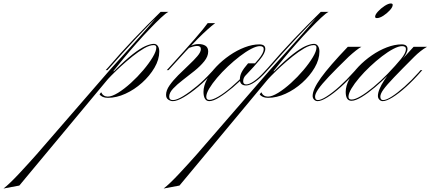

<svg xmlns="http://www.w3.org/2000/svg" viewBox="-607 -572 2473 1103"><path d="M10 -169H0L12 -182Q84 -266 160 -346Q236 -426 316 -504H325Q249 -431 174 -350.5Q99 -270 22 -182ZM-26 -42Q-14 -17 12 -17Q36 -17 71.5 -39Q107 -61 145 -95.5Q183 -130 216 -169Q249 -208 270 -243Q291 -278 291 -299Q291 -313 276 -313Q253 -313 221 -294.5Q189 -276 154 -248Q119 -220 87 -190.5Q55 -161 33 -138.5Q11 -116 5 -108L-496 494L-587 511Q-571 499 -547 476Q-523 453 -496 424Q-469 395 -442.5 366Q-416 337 -395 313Q-374 289 -363 276L23 -169Q36 -184 63.5 -214Q91 -244 126 -283Q161 -322 197.5 -363Q234 -404 265.5 -441Q297 -478 316 -504H361Q345 -496 317 -469.5Q289 -443 253 -405.5Q217 -368 178.5 -324.5Q140 -281 104 -237.5Q68 -194 39 -157L36 -163H48Q112 -227 156 -261Q200 -295 229 -307.5Q258 -320 277 -320Q291 -320 299.5 -308Q308 -296 308 -276Q308 -230 280.5 -183Q253 -136 209 -96.5Q165 -57 113.5 -33.5Q62 -10 13 -10Q-21 -10 -35 -30Z M361 -169H351L363 -182Q455 -283 511.5 -348Q568 -413 586 -439H629Q589 -409 529.5 -349.5Q470 -290 374 -183ZM387 3Q408 3 445 -19.5Q482 -42 525 -78Q568 -114 606 -156L618 -169H628L619 -159Q578 -112 532.5 -74Q487 -36 448.5 -13.5Q410 9 386 9Q373 9 360 0.5Q347 -8 347 -27Q347 -53 367 -81.5Q387 -110 417 -140Q447 -170 477 -198Q507 -226 527 -249.5Q547 -273 547 -290Q547 -308 525 -308Q515 -308 502 -304.5Q489 -301 473 -295L481 -306Q494 -311 506.5 -315Q519 -319 533 -319Q558 -319 573.5 -309Q589 -299 589 -276Q589 -248 566.5 -220Q544 -192 510.5 -165Q477 -138 443.5 -112.5Q410 -87 387.5 -63Q365 -39 365 -17Q365 3 387 3Z M595 9Q579 9 570.5 -5Q562 -19 562 -44Q562 -78 582 -116Q602 -154 636 -189.5Q670 -225 712 -254Q754 -283 798.5 -300Q843 -317 883 -317Q917 -317 917 -291Q917 -267 886 -229.5Q855 -192 808 -143Q771 -104 730 -69.5Q689 -35 653.5 -13Q618 9 595 9ZM596 2Q615 2 647.5 -17Q680 -36 720 -70Q760 -104 803 -148Q850 -197 879 -232.5Q908 -268 908 -290Q908 -307 886 -307Q866 -307 835.5 -291Q805 -275 770.5 -248.5Q736 -222 702 -190Q668 -158 640 -125Q612 -92 595 -63.5Q578 -35 578 -16Q578 2 596 2ZM921 -159Q888 -122 858 -101.5Q828 -81 807 -81Q771 -81 771 -116Q771 -137 781.5 -157.5Q792 -178 818 -208H866L805 -140Q790 -125 790 -105Q790 -87 808 -87Q825 -87 852 -105.5Q879 -124 908 -156L920 -169H930Z M930 -169H920L932 -182Q1004 -266 1080 -346Q1156 -426 1236 -504H1245Q1169 -431 1094 -350.5Q1019 -270 942 -182ZM894 -42Q906 -17 932 -17Q956 -17 991.5 -39Q1027 -61 1065 -95.5Q1103 -130 1136 -169Q1169 -208 1190 -243Q1211 -278 1211 -299Q1211 -313 1196 -313Q1173 -313 1141 -294.5Q1109 -276 1074 -248Q1039 -220 1007 -190.5Q975 -161 953 -138.5Q931 -116 925 -108L424 494L333 511Q349 499 373 476Q397 453 424 424Q451 395 477.5 366Q504 337 525 313Q546 289 557 276L943 -169Q956 -184 983.5 -214Q1011 -244 1046 -283Q1081 -322 1117.5 -363Q1154 -404 1185.5 -441Q1217 -478 1236 -504H1281Q1265 -496 1237 -469.5Q1209 -443 1173 -405.5Q1137 -368 1098.5 -324.5Q1060 -281 1024 -237.5Q988 -194 959 -157L956 -163H968Q1032 -227 1076 -261Q1120 -295 1149 -307.5Q1178 -320 1197 -320Q1211 -320 1219.5 -308Q1228 -296 1228 -276Q1228 -230 1200.5 -183Q1173 -136 1129 -96.5Q1085 -57 1033.5 -33.5Q982 -10 933 -10Q899 -10 885 -30Z M1218 9Q1206 9 1197.5 0.5Q1189 -8 1189 -21Q1189 -59 1237 -125.5Q1285 -192 1391 -303H1469Q1456 -296 1437.5 -281.5Q1419 -267 1396 -246Q1325 -177 1282.5 -132Q1240 -87 1221.5 -60Q1203 -33 1203 -17Q1203 3 1219 3Q1237 3 1270.5 -18.5Q1304 -40 1344.5 -76.5Q1385 -113 1423 -156L1435 -169H1445L1436 -159Q1393 -110 1350.5 -72Q1308 -34 1273 -12.5Q1238 9 1218 9ZM1638 -552Q1649 -552 1649 -544Q1649 -531 1632.5 -513Q1616 -495 1595 -481.5Q1574 -468 1558 -468Q1548 -468 1548 -476Q1548 -488 1564.5 -506Q1581 -524 1602.5 -538Q1624 -552 1638 -552Z M1412 7Q1379 7 1379 -44Q1379 -78 1399 -116Q1419 -154 1453 -189.5Q1487 -225 1529 -254Q1571 -283 1615.5 -300Q1660 -317 1700 -317Q1734 -317 1734 -291Q1734 -267 1703 -229.5Q1672 -192 1625 -143Q1588 -105 1547 -70.5Q1506 -36 1470.5 -14.5Q1435 7 1412 7ZM1413 0Q1432 0 1464.5 -19Q1497 -38 1537.5 -71.5Q1578 -105 1620 -148Q1667 -197 1696 -232.5Q1725 -268 1725 -290Q1725 -307 1703 -307Q1683 -307 1652.5 -291Q1622 -275 1587.5 -248.5Q1553 -222 1519 -190Q1485 -158 1457 -125Q1429 -92 1412 -63.5Q1395 -35 1395 -16Q1395 0 1413 0ZM1819 -169 1810 -159Q1769 -112 1726.5 -73.5Q1684 -35 1648.5 -13Q1613 9 1592 9Q1581 9 1572.5 0.5Q1564 -8 1564 -21Q1564 -55 1601 -112Q1638 -169 1704 -237H1709L1769 -303H1846Q1828 -293 1809 -278Q1790 -263 1773 -246Q1699 -172 1656.5 -127.5Q1614 -83 1596 -58Q1578 -33 1578 -17Q1578 3 1594 3Q1612 3 1644 -17.5Q1676 -38 1716.5 -74Q1757 -110 1798 -156L1809 -169Z"/></svg>

Font: Ballet
Style: Regular
Weight: 400
Designer: Maximiliano R. Sproviero
Foundry: Omnibus-Type
Version: Version 1.100